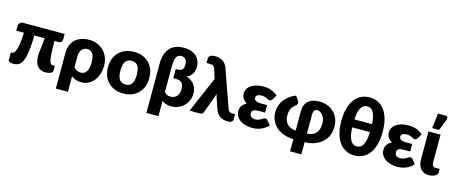

<svg xmlns="http://www.w3.org/2000/svg" viewBox="-50 -1489 5650 2382"><g transform="rotate(15 2775.0 -298.0)"><path d="M622 -448Q622 -429.5 609.8 -415.8Q597.5 -402 575 -402H522Q522.5 -334 524.2 -285.5Q526 -237 529.2 -203.8Q532.5 -170.5 537.2 -151Q542 -131.5 548.5 -121Q555 -110.5 562.8 -107.5Q570.5 -104.5 580 -104.5H606V-45Q606 -33 598.5 -23.8Q591 -14.5 578.5 -8.2Q566 -2 549.2 1.2Q532.5 4.5 514.5 4.5Q478 4.5 451.5 -7.8Q425 -20 407.8 -43Q390.5 -66 382 -98Q373.5 -130 373.5 -170Q373.5 -193 376 -216.2Q378.5 -239.5 382 -266.8Q385.5 -294 389.5 -327Q393.5 -360 396 -402H264Q262 -316 256.2 -252.5Q250.5 -189 241 -143.8Q231.5 -98.5 218 -69.5Q204.5 -40.5 186.8 -24Q169 -7.5 146.8 -1.2Q124.5 5 98 5Q88.5 5 77.8 3.2Q67 1.5 57.8 -1.8Q48.5 -5 42.5 -10.5Q36.5 -16 36.5 -23.5V-123.5H47Q64 -123.5 78 -138.2Q92 -153 102.5 -186.2Q113 -219.5 119.8 -272.5Q126.5 -325.5 129.5 -402H31.5V-465.5Q31.5 -474 35.2 -483.2Q39 -492.5 46.5 -500.2Q54 -508 64.5 -513Q75 -518 88.5 -518H622Z M846.5 -150Q866 -126 890.5 -116Q915 -106 937.5 -106Q959 -106 977 -114.5Q995 -123 1008.2 -141.8Q1021.5 -160.5 1029 -190.5Q1036.5 -220.5 1036.5 -263.5Q1036.5 -304.5 1029.8 -332.5Q1023 -360.5 1010.5 -377.8Q998 -395 980.5 -402.5Q963 -410 942 -410Q922.5 -410 905.2 -402.5Q888 -395 874.8 -380Q861.5 -365 854 -342.8Q846.5 -320.5 846.5 -291ZM691.5 -291Q691.5 -344.5 707.5 -388Q723.5 -431.5 755 -462.5Q786.5 -493.5 833.5 -510.2Q880.5 -527 942 -527Q993 -527 1039.2 -508.5Q1085.5 -490 1120.5 -455.8Q1155.5 -421.5 1176 -372.8Q1196.5 -324 1196.5 -263.5Q1196.5 -205 1180.2 -155.5Q1164 -106 1134.8 -69.5Q1105.5 -33 1064.8 -12.5Q1024 8 974.5 8Q936.5 8 904.5 -3.2Q872.5 -14.5 846.5 -34.5V164.5H691.5Z M1513.5 -526.5Q1572.5 -526.5 1621 -508Q1669.5 -489.5 1704.2 -455Q1739 -420.5 1758.2 -371.2Q1777.5 -322 1777.5 -260.5Q1777.5 -198.5 1758.2 -148.8Q1739 -99 1704.2 -64.2Q1669.5 -29.5 1621 -10.8Q1572.5 8 1513.5 8Q1454 8 1405.2 -10.8Q1356.5 -29.5 1321.2 -64.2Q1286 -99 1266.8 -148.8Q1247.5 -198.5 1247.5 -260.5Q1247.5 -322 1266.8 -371.2Q1286 -420.5 1321.2 -455Q1356.5 -489.5 1405.2 -508Q1454 -526.5 1513.5 -526.5ZM1513.5 -107Q1567 -107 1592.2 -144.8Q1617.5 -182.5 1617.5 -259.5Q1617.5 -336.5 1592.2 -374Q1567 -411.5 1513.5 -411.5Q1458.5 -411.5 1433 -374Q1407.5 -336.5 1407.5 -259.5Q1407.5 -182.5 1433 -144.8Q1458.5 -107 1513.5 -107Z M2010 -145.5Q2025.5 -124 2044 -115.2Q2062.5 -106.5 2087.5 -106.5Q2118 -106.5 2139.5 -116.8Q2161 -127 2174.5 -144.2Q2188 -161.5 2194 -184.5Q2200 -207.5 2200 -233.5Q2200 -269 2190 -289.5Q2180 -310 2165 -320.5Q2150 -331 2131.8 -334Q2113.5 -337 2097 -337H2065.5V-454H2078Q2102 -454 2119 -458Q2136 -462 2146.8 -471.5Q2157.5 -481 2162.2 -496.5Q2167 -512 2167 -535.5Q2167 -586 2146.5 -607Q2126 -628 2092.5 -628Q2069.5 -628 2053.8 -619.2Q2038 -610.5 2028.2 -590.8Q2018.5 -571 2014.2 -539.2Q2010 -507.5 2010 -462ZM1855 -467Q1855 -527.5 1869.2 -577Q1883.5 -626.5 1913 -661.8Q1942.5 -697 1987.8 -716.5Q2033 -736 2095.5 -736Q2154.5 -736 2196 -719.5Q2237.5 -703 2263.5 -676.5Q2289.5 -650 2301.2 -616.5Q2313 -583 2313 -549.5Q2313 -499.5 2290.2 -459.5Q2267.5 -419.5 2220.5 -399Q2286.5 -378 2321.8 -329.8Q2357 -281.5 2357 -216Q2357 -172 2340.5 -131.5Q2324 -91 2294 -60Q2264 -29 2221.5 -10.5Q2179 8 2127 8Q2056 8 2010 -31.5V165.5H1855Z M2921.5 -103.5V-44Q2921.5 -28 2916.8 -18.2Q2912 -8.5 2903.2 -3Q2894.5 2.5 2882.2 4.5Q2870 6.5 2855.5 6.5Q2832 6.5 2808 1.8Q2784 -3 2762.5 -15.8Q2741 -28.5 2723.2 -50.2Q2705.5 -72 2694 -106L2649.5 -238Q2644 -252 2641 -263.8Q2638 -275.5 2636 -287Q2629 -263.5 2619.5 -239L2542 -27Q2537 -16 2527 -8Q2517 0 2499 0H2365L2564 -460.5L2526 -576Q2520.5 -591.5 2514.8 -601.2Q2509 -611 2501 -616.2Q2493 -621.5 2482.2 -623.5Q2471.5 -625.5 2456 -625.5H2415V-680Q2415 -691.5 2419 -701.5Q2423 -711.5 2432.8 -719Q2442.5 -726.5 2458.5 -730.8Q2474.5 -735 2498.5 -735Q2519 -735 2541.8 -730.8Q2564.5 -726.5 2586.2 -715Q2608 -703.5 2626.2 -683.2Q2644.5 -663 2656 -631L2826.5 -148Q2833.5 -126 2847.2 -114.8Q2861 -103.5 2890.5 -103.5Z M3373 -81Q3349 -53.5 3321.8 -36.5Q3294.5 -19.5 3267.5 -10Q3240.5 -0.5 3215 3Q3189.5 6.5 3169 6.5Q3126.5 6.5 3087 -3.8Q3047.5 -14 3017 -34.2Q2986.5 -54.5 2968 -84.2Q2949.5 -114 2949.5 -153Q2949.5 -194.5 2971.5 -223Q2993.5 -251.5 3028.5 -268.5Q3009.5 -278.5 2996.2 -291.5Q2983 -304.5 2974.5 -319Q2966 -333.5 2962 -349.2Q2958 -365 2958 -380Q2958 -410 2972 -436.8Q2986 -463.5 3013.8 -483.5Q3041.5 -503.5 3082.8 -515Q3124 -526.5 3178 -526.5Q3239.5 -526.5 3283.5 -508Q3327.5 -489.5 3358.5 -460L3323.5 -402Q3315 -389 3307.5 -385Q3300 -381 3289.5 -381Q3280 -381 3270.8 -386Q3261.5 -391 3249.5 -396.8Q3237.5 -402.5 3221 -407.5Q3204.5 -412.5 3180.5 -412.5Q3146 -412.5 3127.5 -400.5Q3109 -388.5 3109 -366Q3109 -342.5 3130 -329Q3151 -315.5 3192.5 -315.5H3276V-219H3192.5Q3145.5 -219 3126.2 -205.2Q3107 -191.5 3107 -166Q3107 -140.5 3124.5 -123.2Q3142 -106 3178 -106Q3204.5 -106 3221.8 -112.8Q3239 -119.5 3251.8 -127.8Q3264.5 -136 3275.2 -143Q3286 -150 3300 -150Q3318.5 -150 3328 -136.5Z M3845 -102.5Q3880.5 -103 3909 -114Q3937.5 -125 3957.2 -146Q3977 -167 3987.8 -198.2Q3998.5 -229.5 3998.5 -271.5Q3998.5 -306.5 3988.5 -333.8Q3978.5 -361 3963.5 -379.2Q3948.5 -397.5 3930.5 -407Q3912.5 -416.5 3896.5 -416.5Q3886 -416.5 3876.5 -413Q3867 -409.5 3860 -401.2Q3853 -393 3849 -379.2Q3845 -365.5 3845 -344.5ZM3700 -344.5Q3700 -393.5 3714 -428Q3728 -462.5 3753.8 -484.5Q3779.5 -506.5 3815.8 -516.5Q3852 -526.5 3896.5 -526.5Q3954 -526.5 4001.5 -507Q4049 -487.5 4082.8 -453.2Q4116.5 -419 4135 -372.5Q4153.5 -326 4153.5 -271.5Q4153.5 -206 4130 -154.5Q4106.5 -103 4065 -67.2Q4023.5 -31.5 3967.2 -12Q3911 7.5 3845 8V164.5H3700V8Q3634.5 7 3579 -12.2Q3523.5 -31.5 3483 -66.5Q3442.5 -101.5 3419.5 -150.5Q3396.5 -199.5 3396.5 -260.5Q3396.5 -306 3411 -346.5Q3425.5 -387 3451.5 -420.5Q3477.5 -454 3513.8 -480Q3550 -506 3593.5 -523L3634 -463.5Q3640 -455 3640.8 -445.5Q3641.5 -436 3638.8 -427.5Q3636 -419 3630.8 -412.2Q3625.5 -405.5 3619.5 -403Q3589 -382 3570.2 -346.5Q3551.5 -311 3551.5 -259.5Q3551.5 -222.5 3562.2 -193.8Q3573 -165 3592.5 -145.2Q3612 -125.5 3639.2 -114.5Q3666.5 -103.5 3700 -102.5Z M4367.5 -322Q4369.5 -264 4378.5 -223.2Q4387.5 -182.5 4402.2 -157Q4417 -131.5 4437.2 -120Q4457.5 -108.5 4483 -108.5Q4507.5 -108.5 4527.5 -120Q4547.5 -131.5 4562 -157Q4576.5 -182.5 4585 -223.2Q4593.5 -264 4596 -322ZM4595.5 -424Q4592.5 -478 4583.2 -515.8Q4574 -553.5 4559.8 -577.2Q4545.5 -601 4526 -611.8Q4506.5 -622.5 4483 -622.5Q4458.5 -622.5 4438.8 -611.8Q4419 -601 4404.2 -577.2Q4389.5 -553.5 4380.2 -515.8Q4371 -478 4368 -424ZM4483 -737.5Q4542 -737.5 4590.5 -713.8Q4639 -690 4674 -643.2Q4709 -596.5 4728.2 -527Q4747.5 -457.5 4747.5 -366Q4747.5 -273.5 4728.2 -203.8Q4709 -134 4674 -86.8Q4639 -39.5 4590.5 -15.8Q4542 8 4483 8Q4423.5 8 4374.5 -15.8Q4325.5 -39.5 4290.2 -86.8Q4255 -134 4235.5 -203.8Q4216 -273.5 4216 -366Q4216 -457.5 4235.5 -527Q4255 -596.5 4290.2 -643.2Q4325.5 -690 4374.5 -713.8Q4423.5 -737.5 4483 -737.5Z M5237 -81Q5213 -53.5 5185.8 -36.5Q5158.5 -19.5 5131.5 -10Q5104.5 -0.5 5079 3Q5053.5 6.5 5033 6.5Q4990.5 6.5 4951 -3.8Q4911.5 -14 4881 -34.2Q4850.5 -54.5 4832 -84.2Q4813.5 -114 4813.5 -153Q4813.5 -194.5 4835.5 -223Q4857.5 -251.5 4892.5 -268.5Q4873.5 -278.5 4860.2 -291.5Q4847 -304.5 4838.5 -319Q4830 -333.5 4826 -349.2Q4822 -365 4822 -380Q4822 -410 4836 -436.8Q4850 -463.5 4877.8 -483.5Q4905.5 -503.5 4946.8 -515Q4988 -526.5 5042 -526.5Q5103.5 -526.5 5147.5 -508Q5191.5 -489.5 5222.5 -460L5187.5 -402Q5179 -389 5171.5 -385Q5164 -381 5153.5 -381Q5144 -381 5134.8 -386Q5125.5 -391 5113.5 -396.8Q5101.5 -402.5 5085 -407.5Q5068.5 -412.5 5044.5 -412.5Q5010 -412.5 4991.5 -400.5Q4973 -388.5 4973 -366Q4973 -342.5 4994 -329Q5015 -315.5 5056.5 -315.5H5140V-219H5056.5Q5009.5 -219 4990.2 -205.2Q4971 -191.5 4971 -166Q4971 -140.5 4988.5 -123.2Q5006 -106 5042 -106Q5068.5 -106 5085.8 -112.8Q5103 -119.5 5115.8 -127.8Q5128.5 -136 5139.2 -143Q5150 -150 5164 -150Q5182.5 -150 5192 -136.5Z M5295 -518.5H5450V-163Q5450 -134 5461 -119Q5472 -104 5498.5 -104H5549.5V-59Q5549.5 -43 5539 -31Q5528.5 -19 5512 -11Q5495.5 -3 5475.2 1.2Q5455 5.5 5435.5 5.5Q5401 5.5 5374.5 -6.8Q5348 -19 5330.5 -40.5Q5313 -62 5304 -91.2Q5295 -120.5 5295 -154ZM5328 -570 5352 -762.5H5447Q5468 -762.5 5475 -750.2Q5482 -738 5475 -717L5416.5 -570Z"/></g></svg>

Font: Lato 2
Style: Regular
Weight: 900
Designer: Lukasz Dziedzic with Adam Twardoch and Botio Nikoltchev
Foundry: tyPoland Lukasz Dziedzic
Version: Version 2.015; 2015-08-06; http://www.latofonts.com/